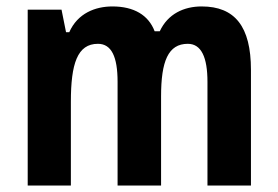

<svg xmlns="http://www.w3.org/2000/svg" viewBox="-20 -576 863 596"><path d="M606 -556C551 -556 501 -533 476 -479H460C441 -529 396 -556 329 -556C276 -556 221 -535 195 -476H185L171 -546H66V0H200V-260C200 -378 220 -440 284 -440C326 -440 345 -400 345 -322V0H480V-277C480 -386 502 -440 563 -440C605 -440 624 -398 624 -322V0H759V-359C759 -494 709 -556 606 -556Z"/></svg>

Font: Noto Sans Sinhala Condensed
Style: Bold
Weight: 700
Width: 3
Designer: Jelle Bosma - Monotype Design Team
Foundry: Monotype Imaging Inc.
Version: Version 2.006